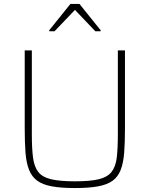

<svg xmlns="http://www.w3.org/2000/svg" viewBox="-20 -943 757 971"><path d="M359 8Q289 8 242.5 -0.5Q196 -9 168.5 -29Q141 -49 127 -84Q113 -119 109 -170.5Q105 -222 105 -294V-688H141V-264Q141 -192 147 -146Q153 -100 173.5 -73.5Q194 -47 238.5 -36.5Q283 -26 359 -26Q436 -26 479.5 -36.5Q523 -47 544 -73.5Q565 -100 570.5 -146Q576 -192 576 -264V-688H612V-294Q612 -222 608 -170.5Q604 -119 590.5 -84Q577 -49 549.5 -29Q522 -9 475.5 -0.5Q429 8 359 8ZM229 -785V-790L336 -923H382L489 -790V-785H462L359 -893L256 -785Z"/></svg>

Font: Saira Thin
Style: Regular
Weight: 100
Designer: Hector Gatti with collaboration of the Omnibus-Type team
Foundry: Omnibus-Type
Version: Version 1.101